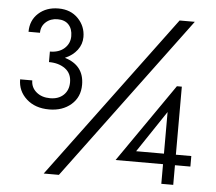

<svg xmlns="http://www.w3.org/2000/svg" viewBox="-51 -762 922 818"><g transform="rotate(5 410.0 -353.0)"><path d="M164 -274Q104 -274 67 -307.5Q30 -341 30 -391H82Q82 -361 105 -341.5Q128 -322 164 -322Q200 -322 221.5 -342.5Q243 -363 243 -397Q243 -435 215.5 -455Q188 -475 146 -475V-520Q185 -520 208 -541Q231 -562 231 -593Q231 -624 214.5 -642Q198 -660 167 -660Q137 -660 117 -642Q97 -624 97 -596H48Q48 -645 81.5 -675.5Q115 -706 167 -706Q219 -706 251 -673Q283 -640 283 -594Q283 -563 264 -538Q245 -513 212 -499Q295 -474 295 -391Q295 -338 258 -306Q221 -274 164 -274ZM685 -700H750L230 0H165ZM719 -84V0H668V-84H465L698 -420H719V-129H785V-84ZM668 -129V-307L549 -129Z"/></g></svg>

Font: renner_400book
Style: Book
Weight: 400
Version: Version 003.000 ; ttfautohint (v0.97) -l 8 -r 50 -G 200 -x 1